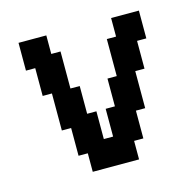

<svg xmlns="http://www.w3.org/2000/svg" viewBox="-77 -548 634 626"><g transform="rotate(-15 240.0 -234.5)"><path d="M162.1 0V-62.5H130.9V-156.2H99.6V-281.2H68.4V-375H37.1V-468.8H130.9V-406.2H162.1V-281.2H193.4V-187.5H224.6V-93.8H255.9V-187.5H287.1V-281.2H318.4V-406.2H349.6V-468.8H443.4V-375H412.1V-281.2H380.9V-156.2H349.6V-62.5H318.4V0Z"/></g></svg>

Font: Terminal Grotesque
Style: Regular
Weight: 400
Designer: Raphaël Bastide
Foundry: http://raphaelbastide.com
Version: Version 1.0